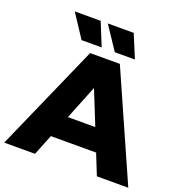

<svg xmlns="http://www.w3.org/2000/svg" viewBox="-171 -1046 1127 1184"><g transform="rotate(20 393.0 -454.5)"><path d="M-14 0 295 -700H490L800 0H594L352 -603H430L188 0ZM155 -136 206 -282H548L599 -136ZM436 -757 335 -909H505L568 -757ZM218 -757 118 -909H288L350 -757Z"/></g></svg>

Font: Montserrat Thin ExtraBold
Style: Regular
Weight: 800
Version: Version 9.000